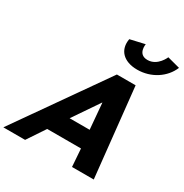

<svg xmlns="http://www.w3.org/2000/svg" viewBox="-277 -1348 1484 1545"><g transform="rotate(30 464.5 -576.0)"><path d="M840 -1152C840 -1152 798.4 -1049 704.4 -1049C610.4 -1049 630 -1152 630 -1152L494.8 -1121C474.9 -1014 542.9 -940 671.9 -940C800.9 -940 912.9 -1014 956.8 -1121ZM724.7 -825H550.7L-28 0H174L284.1 -165H598.1L610 0H812ZM583.3 -330H397.3L560.7 -570H562.7Z"/></g></svg>

Font: Hussar
Style: BdOblThree
Weight: 700
Foundry: Cannot Into Space Fonts
Version: Version 2.00